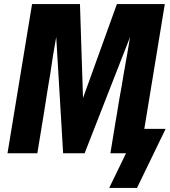

<svg xmlns="http://www.w3.org/2000/svg" viewBox="-20 -755 840 946"><path d="M655 171H518L601 0H524L548 -147Q552 -170 556 -193.5Q560 -217 563.5 -240.5Q567 -264 571.5 -287Q576 -310 580 -333.5Q584 -357 588.5 -386Q593 -415 598 -439.5Q603 -464 606 -484.5Q609 -505 612 -520L621 -573L397 0H291L257 -573Q253 -550 249 -526.5Q245 -503 241 -480Q237 -457 234 -433.5Q231 -410 227 -386.5Q223 -363 218 -334Q213 -305 209.5 -280.5Q206 -256 202.5 -236Q199 -216 197 -201L164 0H17L138 -735H374L389 -272L556 -735H792L691 -120H796Z"/></svg>

Font: Iosevka Aile Heavy Oblique
Style: Regular
Weight: 900
Italic angle: -9°
Designer: Belleve Invis
Foundry: Belleve Invis
Version: Version 31.1.0; ttfautohint (v1.8.4)